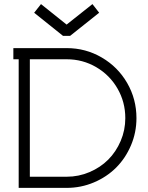

<svg xmlns="http://www.w3.org/2000/svg" viewBox="-20 -913 718 933"><path d="M303.2 -793.9H304.2L429.2 -893.1L461.9 -851.1L320.8 -738.8H286.1L146 -851.1L179.2 -893.1ZM44.9 -679.2H304.2Q396.5 -679.2 474.6 -633.5Q552.7 -587.9 597.9 -509.8Q643.1 -431.6 643.1 -338.9Q643.1 -269.5 616.5 -206.8Q589.8 -144 544.4 -98.6Q499 -53.2 436.3 -26.6Q373.5 0 304.2 0H70.8V-625H44.9ZM125 -54.2H304.2Q362.3 -54.2 415 -76.7Q467.8 -99.1 505.9 -137.2Q543.9 -175.3 566.4 -228Q588.9 -280.8 588.9 -338.9Q588.9 -417 551 -482.7Q513.2 -548.3 447.5 -586.7Q381.8 -625 304.2 -625H125Z"/></svg>

Font: Rawengulk
Style: Demibold
Weight: 600
Version: Version 0.92